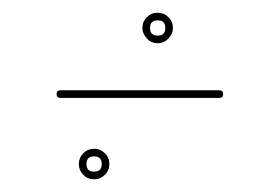

<svg xmlns="http://www.w3.org/2000/svg" viewBox="-20 -290 440 302"><path d="M69 -142Q69 -148 75 -148Q137 -148 200 -148Q263 -148 325 -148Q331 -148 331 -142Q331 -136 325 -136Q263 -136 200 -136Q137 -136 75 -136Q69 -136 69 -142ZM128 -44Q116 -44 116 -32Q116 -20 128 -20Q140 -20 140 -32Q140 -44 128 -44ZM128 -56Q138 -56 145 -49Q152 -42 152 -32Q152 -22 145 -15Q138 -8 128 -8Q118 -8 111 -15Q104 -22 104 -32Q104 -42 111 -49Q118 -56 128 -56ZM228 -258Q216 -258 216 -246Q216 -234 228 -234Q240 -234 240 -246Q240 -258 228 -258ZM228 -270Q238 -270 245 -263Q252 -256 252 -246Q252 -237 245 -229.5Q238 -222 228 -222Q218 -222 211 -229.5Q204 -237 204 -246Q204 -256 211 -263Q218 -270 228 -270Z"/></svg>

Font: FRB American Cursive Guidelines Thin
Style: Italic
Weight: 100
Italic angle: -25°
Version: Version 2.0;Modular Font Editor K font №1